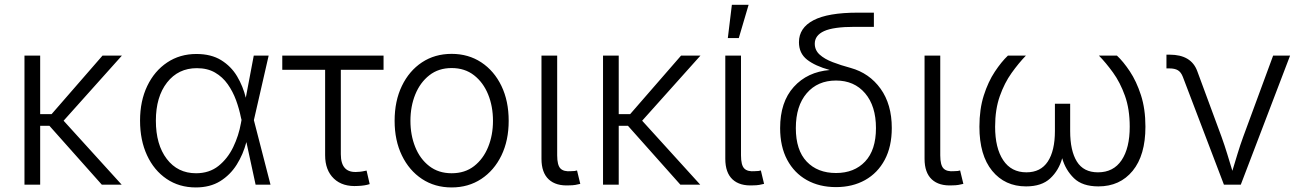

<svg xmlns="http://www.w3.org/2000/svg" viewBox="-20 -781 5510 812"><path d="M149.9 -545.9V-298.3H198.2L413.6 -545.9H495.6L249 -270.5L494.6 0H410.6L189 -249H149.9V0H83.5V-545.9Z M808.1 11.7Q737.8 11.7 684.6 -24.4Q631.3 -60.5 601.8 -124.3Q572.3 -188 572.3 -271Q572.3 -354 602.8 -417.5Q633.3 -481 687 -516.8Q740.7 -552.7 810.5 -552.7Q873 -552.7 915.3 -526.6Q957.5 -500.5 982.7 -458.3Q1007.8 -416 1019.5 -367.7L1053.2 -545.9H1116.2L1053.7 -272.9L1124 0H1061L1022 -180.2Q1008.3 -127.9 981 -84.5Q953.6 -41 910.9 -14.6Q868.2 11.7 808.1 11.7ZM1001.5 -273.9 999 -283.7Q991.7 -320.3 978.3 -357.2Q964.8 -394 943.1 -424.8Q921.4 -455.6 889.4 -474.1Q857.4 -492.7 812.5 -492.7Q733.9 -492.7 686.5 -432.1Q639.2 -371.6 639.2 -270.5Q639.2 -169.4 685.3 -108.9Q731.4 -48.3 809.1 -48.3Q865.2 -48.3 904.1 -79.3Q942.9 -110.4 966.3 -158.9Q989.7 -207.5 999 -260.3Z M1494.1 5.4Q1429.2 9.8 1392.1 -25.6Q1355 -61 1355 -124.5V-485.8H1173.8V-545.9H1602.1V-485.8H1421.4V-128.9Q1421.4 -46.9 1494.1 -54.2Q1501.5 -54.2 1511.5 -55.9Q1521.5 -57.6 1530.3 -59.6L1543.5 -2.4Q1522.5 4.4 1494.1 5.4Z M1890.1 11.7Q1818.8 11.7 1764.6 -24.2Q1710.4 -60.1 1679.7 -123.5Q1648.9 -187 1648.9 -270Q1648.9 -354 1679.7 -417.7Q1710.4 -481.4 1764.6 -517.3Q1818.8 -553.2 1890.1 -553.2Q1960.9 -553.2 2015.4 -517.3Q2069.8 -481.4 2100.6 -417.7Q2131.3 -354 2131.3 -270Q2131.3 -187 2100.6 -123.5Q2069.8 -60.1 2015.4 -24.2Q1960.9 11.7 1890.1 11.7ZM1890.1 -48.3Q1946.3 -48.3 1985.1 -78.6Q2023.9 -108.9 2044.4 -159.2Q2064.9 -209.5 2064.9 -270Q2064.9 -331.1 2044.4 -381.6Q2023.9 -432.1 1984.9 -462.6Q1945.8 -493.2 1890.1 -493.2Q1834.5 -493.2 1795.7 -462.6Q1756.8 -432.1 1736.3 -381.6Q1715.8 -331.1 1715.8 -270Q1715.8 -209.5 1736.1 -159.2Q1756.3 -108.9 1795.4 -78.6Q1834.5 -48.3 1890.1 -48.3Z M2388.7 2.9Q2331.5 6.3 2300.8 -22.2Q2270 -50.8 2270 -109.4V-545.9H2336.4V-124Q2336.4 -82.5 2350.3 -68.4Q2364.3 -54.2 2395.5 -57.1Q2405.8 -57.1 2410.4 -57.9Q2415 -58.6 2420.4 -60.1L2434.1 -3.4Q2425.3 -1 2413.3 1Q2401.4 2.9 2388.7 2.9Z M2596.7 -545.9V-298.3H2645L2860.4 -545.9H2942.4L2695.8 -270.5L2941.4 0H2857.4L2635.7 -249H2596.7V0H2530.3V-545.9Z M3166 2.9Q3108.9 6.3 3078.1 -22.2Q3047.4 -50.8 3047.4 -109.4V-545.9H3113.8V-124Q3113.8 -82.5 3127.7 -68.4Q3141.6 -54.2 3172.9 -57.1Q3183.1 -57.1 3187.7 -57.9Q3192.4 -58.6 3197.8 -60.1L3211.4 -3.4Q3202.6 -1 3190.7 1Q3178.7 2.9 3166 2.9ZM3058.1 -620.1 3075.2 -760.7H3146L3104.5 -620.1Z M3515.6 10.3Q3445.3 10.3 3392.1 -19.5Q3338.9 -49.3 3309.1 -105.2Q3279.3 -161.1 3279.3 -239.3Q3279.3 -349.6 3336.9 -413.3Q3394.5 -477.1 3489.3 -484.9Q3427.2 -502 3393.1 -528.8Q3358.9 -555.7 3358.9 -602.5Q3358.9 -663.1 3420.2 -695.3Q3481.4 -727.5 3607.9 -727.5H3675.8V-667.5H3594.7Q3504.4 -667.5 3465.1 -649.4Q3425.8 -631.3 3425.8 -596.2Q3425.8 -568.8 3446.5 -550Q3467.3 -531.2 3501.7 -518.1Q3536.1 -504.9 3577.6 -493.7Q3656.7 -471.7 3704.1 -405.8Q3751.5 -339.8 3751.5 -239.7Q3751.5 -161.1 3721.7 -105.2Q3691.9 -49.3 3638.7 -19.5Q3585.4 10.3 3515.6 10.3ZM3515.6 -49.3Q3592.8 -49.3 3638.7 -97.9Q3684.6 -146.5 3684.6 -239.3Q3684.6 -332.5 3638.7 -386.5Q3592.8 -440.4 3515.6 -440.4Q3438 -440.4 3391.8 -386.7Q3345.7 -333 3345.7 -239.3Q3345.7 -146 3391.6 -97.7Q3437.5 -49.3 3515.6 -49.3Z M4008.8 2.9Q3951.7 6.3 3920.9 -22.2Q3890.1 -50.8 3890.1 -109.4V-545.9H3956.5V-124Q3956.5 -82.5 3970.5 -68.4Q3984.4 -54.2 4015.6 -57.1Q4025.9 -57.1 4030.5 -57.9Q4035.2 -58.6 4040.5 -60.1L4054.2 -3.4Q4045.4 -1 4033.4 1Q4021.5 2.9 4008.8 2.9Z M4319.3 7.3Q4230 7.3 4176 -58.6Q4122.1 -124.5 4122.1 -245.1Q4122.1 -319.3 4140.6 -377.4Q4159.2 -435.5 4187.3 -477.8Q4215.3 -520 4242.7 -545.9H4318.8Q4288.1 -514.2 4258.1 -472.2Q4228 -430.2 4208.3 -374.3Q4188.5 -318.4 4188.5 -245.1Q4188.5 -154.8 4222.7 -103.5Q4256.8 -52.2 4320.8 -52.2Q4381.3 -52.2 4411.4 -97.9Q4441.4 -143.6 4441.4 -227.1V-342.3H4505.9V-227.1Q4505.9 -143.6 4534.2 -97.9Q4562.5 -52.2 4623.5 -52.2Q4689 -52.2 4723.4 -103.5Q4757.8 -154.8 4757.8 -245.1Q4757.8 -319.8 4737.5 -376.2Q4717.3 -432.6 4687 -474.4Q4656.7 -516.1 4627.4 -545.9H4703.6Q4730.5 -521 4758.3 -479.2Q4786.1 -437.5 4805.2 -378.9Q4824.2 -320.3 4824.2 -245.1Q4824.2 -124.5 4770.3 -58.6Q4716.3 7.3 4625.5 7.3Q4557.6 7.3 4522 -27.3Q4486.3 -62 4472.2 -111.8Q4458 -60.5 4421.6 -26.6Q4385.3 7.3 4319.3 7.3Z M5156.2 0 4982.4 -456.1Q4974.6 -476.1 4961.4 -483.9Q4948.2 -491.7 4925.3 -491.7H4913.1V-549.8H4926.8Q5018.1 -549.8 5043.5 -480L5146 -202.6Q5159.2 -166 5170.2 -129.9Q5181.2 -93.8 5191.9 -58.6Q5202.6 -93.8 5213.6 -130.1Q5224.6 -166.5 5237.8 -202.6L5364.3 -545.9H5436L5227.5 0Z"/></svg>

Font: Inter Light
Style: Regular
Weight: 300
Designer: Rasmus Andersson
Foundry: rsms
Version: Version 4.000;git-a52131595